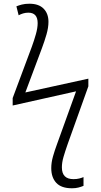

<svg xmlns="http://www.w3.org/2000/svg" viewBox="-20 -786 544 1030"><path d="M366 224Q309 224 282 195Q255 166 255 116Q255 86 264 54Q273 22 286 -13L388 -296L48 -220V-260L151 -536Q163 -569 172.5 -602.5Q182 -636 182 -662Q182 -718 132 -718Q117 -718 104 -714Q91 -710 80 -704L68 -752Q80 -757 97 -761.5Q114 -766 138 -766Q188 -766 214 -739.5Q240 -713 240 -669Q240 -638 229.5 -601.5Q219 -565 204 -525L116 -290L454 -364V-323L343 -13Q329 27 320.5 56.5Q312 86 312 112Q312 175 374 175Q392 175 405.5 171.5Q419 168 428 164V211Q416 216 401 220Q386 224 366 224Z"/></svg>

Font: BC Sans Light
Style: Regular
Weight: 300
Designer: Monotype Design Team
Foundry: Monotype Imaging Inc.
Version: Version 2.000;GOOG;noto-source:20170915:90ef993387c0